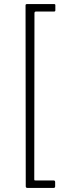

<svg xmlns="http://www.w3.org/2000/svg" viewBox="-20 -762 308 947"><path d="M114 -742H246Q253 -742 253 -737V-711Q253 -705 246 -705H157Q150 -705 150 -697L149 122Q149 126 150 127Q151 128 155 128H244Q252 128 252 136V157Q252 165 244 165H116Q107 165 107 157L106 -736Q106 -742 114 -742Z"/></svg>

Font: Libre Franklin Thin
Style: Regular
Weight: 250
Designer: Pablo Impallari, Rodrigo Fuenzalida
Foundry: Impallari Type
Version: Version 1.002; ttfautohint (v1.5)